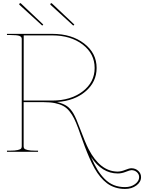

<svg xmlns="http://www.w3.org/2000/svg" viewBox="-20 -978 929 1237"><path d="M258.8 -819.8 252 -813 105.5 -946.8Q101.6 -950.7 106.4 -955.6Q110.8 -960 115.2 -955.6ZM459 -819.8 452.1 -813 305.7 -946.8Q301.8 -950.7 306.6 -955.6Q310.5 -960 314.9 -955.6ZM566.4 33.2Q586.9 80.6 607.4 114.3Q627.9 147.9 654.3 174.6Q680.7 201.2 713.1 214.4Q745.6 227.5 785.6 227.5Q824.2 227.5 850.3 208Q876.5 188.5 876.5 163.1Q876.5 145 862.1 131.6Q847.7 118.2 826.7 118.2Q817.4 118.2 790.8 128.9Q764.2 139.6 738.8 139.6Q637.2 139.6 566.4 33.2ZM24.9 -759.8H317.4Q441.4 -759.8 522 -697.8Q602.5 -635.7 602.5 -540Q602.5 -450.2 531.2 -389.2Q460 -328.1 347.2 -320.8Q388.2 -310.5 411.4 -294.4Q434.6 -278.3 452.9 -247.1Q471.2 -215.8 494.1 -152.8Q529.8 -57.6 550.8 -17.1Q624.5 124.5 733.9 127.4Q736.3 127.4 738.8 127.4Q760.3 127.4 786.4 116.7Q812.5 106 826.7 106Q852.5 106 870.6 122.6Q888.7 139.2 888.7 163.1Q888.7 194.8 858.6 217Q828.6 239.3 785.6 239.3Q752 239.3 722.7 230Q693.4 220.7 670.2 203.4Q647 186 626.5 161.4Q606 136.7 589.1 106.4Q572.3 76.2 556.6 40.5Q541 4.9 526.1 -34.4Q511.2 -73.7 496.1 -116.7Q493.7 -124 492.2 -128.2Q490.7 -132.3 488.5 -138.4Q486.3 -144.5 484.4 -149.9Q470.2 -188.5 457.5 -214.1Q444.8 -239.7 427.2 -261.5Q409.7 -283.2 387.5 -295.2Q365.2 -307.1 334.7 -313.5Q304.2 -319.8 262.7 -319.8H132.3V-35.2Q132.3 -26.4 136.5 -21Q140.6 -15.6 158 -11.5Q175.3 -7.3 207.5 -7.3H225.1V0H24.9V-7.3H44.9Q77.1 -7.3 94.5 -11.5Q111.8 -15.6 116 -21Q120.1 -26.4 120.1 -35.2V-727.5Q120.1 -740.7 105.5 -746.6Q90.8 -752.4 44.9 -752.4H24.9ZM132.3 -330.1H262.7H315.9Q435.5 -330.1 512.7 -389.2Q589.8 -448.2 589.8 -540Q589.8 -631.8 512.7 -690.9Q435.5 -750 315.9 -750H132.8Z"/></svg>

Font: ZnikomitNo24
Style: Thin
Weight: 300
Designer: gluk
Foundry: gluk
Version: Version 0.55